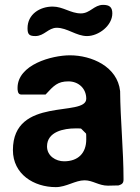

<svg xmlns="http://www.w3.org/2000/svg" viewBox="-20 -761 576 788"><path d="M33 -145C33 -46 119 7 209 7C252 7 289 -21 327 -21C361 -21 385 1 423 1C430 1 460 0 467 0C482 -5 487 -10 487 -25C487 -144 474 -269 473 -387C462 -488 356 -534 267 -534C193 -534 52 -496 52 -400C52 -392 52 -373 67 -373H167C201 -410 217 -427 261 -427C302 -427 334 -398 334 -356C334 -278 33 -368 33 -145ZM173 -160C173 -221 243 -234 289 -234C296 -234 313 -234 313 -233L333 -213C334 -213 334 -196 334 -189C334 -132 300 -99 243 -99C209 -99 173 -121 173 -160ZM93 -645C93 -620 100 -613 125 -613C162 -613 178 -647 213 -647C256 -647 293 -613 337 -613C385 -613 441 -656 441 -706C441 -732 429 -741 403 -741C366 -741 350 -706 312 -706C270 -706 239 -734 196 -734C144 -734 93 -703 93 -645Z"/></svg>

Font: Asimov Print
Style: C
Weight: 500
Designer: Google
Version: Version 2.000980: 2014